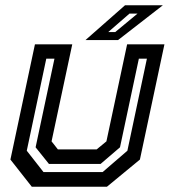

<svg xmlns="http://www.w3.org/2000/svg" viewBox="-20 -708 644 728"><path d="M100.5 0 19.5 -103 112.5 -540H254L175.5 -172L199.5 -141.5H346.5L383.5 -172L462 -540H603.5L510.5 -103L385.5 0ZM145 -55.5H369L463 -136.5L537 -485.5H506.5L435 -149.5L361.5 -86.5H165.5L115 -149.5L186.5 -485.5H155.5L81.5 -136.5ZM304 -556 454 -688H597.5L427.5 -556ZM390.5 -586.5H417L501.5 -656.5H471Z"/></svg>

Font: Tourney Thin SemiBold
Style: Italic
Weight: 600
Italic angle: -12°
Version: Version 1.015